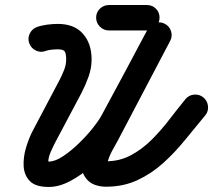

<svg xmlns="http://www.w3.org/2000/svg" viewBox="-20 -692 847 763"><path d="M97 -518Q89 -538 97.5 -557Q106 -576 125 -584Q144 -591 167 -594Q190 -597 211 -597Q211 -597 210 -597Q210 -597 210 -597Q275 -597 309.5 -558Q344 -519 344 -456Q344 -421 332 -387.5Q320 -354 304 -323Q278 -274 252 -225Q226 -176 200 -127Q191 -110 181 -87Q171 -64 172 -45Q172 -45 172 -45Q171 -48 168 -50Q165 -52 168 -51Q171 -50 174 -50Q199 -50 230.5 -71Q262 -92 293.5 -122.5Q325 -153 349.5 -184Q374 -215 385 -236Q431 -321 476.5 -406Q522 -491 567 -576Q577 -595 597 -601Q617 -607 636 -597Q654 -587 660 -567Q666 -547 656 -529Q611 -443 565.5 -358Q520 -273 474 -188Q456 -154 422.5 -113Q389 -72 347 -34.5Q305 3 260 27Q215 51 174 51Q121 51 98.5 27.5Q76 4 74 -31.5Q72 -67 83.5 -105.5Q95 -144 111 -174Q137 -223 163 -272.5Q189 -322 215 -371Q225 -390 234 -412Q243 -434 243 -456Q243 -478 237.5 -487Q232 -496 210 -496Q210 -496 210 -496Q209 -496 209 -496Q199 -496 184.5 -494.5Q170 -493 163 -490Q143 -482 124 -490.5Q105 -499 97 -518ZM635 -597Q654 -587 660 -567Q666 -547 656 -529Q604 -430 552.5 -332Q501 -234 449 -135Q437 -114 425 -91.5Q413 -69 407 -46Q406 -43 407 -39Q408 -35 405 -36Q405 -36 403.5 -40Q402 -44 401 -46Q399 -48 394.5 -50Q390 -52 393 -52Q395 -52 397 -51.5Q399 -51 401 -51Q455 -51 500 -75Q545 -99 582.5 -136.5Q620 -174 653 -217Q686 -260 717 -298Q717 -298 717 -298Q717 -298 717 -298Q730 -314 751 -316Q772 -318 788 -305Q804 -292 806.5 -271Q809 -250 796 -234Q756 -186 715.5 -136Q675 -86 628.5 -44Q582 -2 526 24Q470 50 401 50Q378 50 357 42.5Q336 35 322 17Q305 -5 304 -31Q303 -57 312.5 -84.5Q322 -112 335.5 -137Q349 -162 359 -183Q411 -281 463 -379.5Q515 -478 567 -576Q577 -594 597 -600.5Q617 -607 635 -597ZM413 -571Q392 -571 377 -586Q362 -601 362 -622Q362 -643 377 -657.5Q392 -672 413 -672Q451 -672 488.5 -672Q526 -672 564 -672Q564 -672 564 -672Q564 -672 564 -672Q585 -672 599.5 -657.5Q614 -643 614 -622Q614 -601 599.5 -586Q585 -571 564 -571Q526 -571 488.5 -571Q451 -571 413 -571Q413 -571 413 -571Q413 -571 413 -571Z"/></svg>

Font: FRB American Cursive Ultra
Style: Bold Italic
Weight: 1000
Italic angle: -25°
Version: Version 2.0;Modular Font Editor K font №1